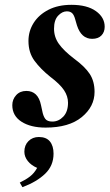

<svg xmlns="http://www.w3.org/2000/svg" viewBox="-20 -515 454 796"><path d="M169 14Q107 14 69 -10.5Q31 -35 31 -79Q31 -103 47 -120.5Q63 -138 89 -138Q138 -138 150 -79L155 -56Q159 -34 167.5 -22.5Q176 -11 197 -11Q223 -11 242.5 -31.5Q262 -52 262 -89Q262 -116 245.5 -141Q229 -166 188 -197Q148 -229 123 -263Q98 -297 98 -345Q98 -386 119.5 -420Q141 -454 181 -474.5Q221 -495 276 -495Q341 -495 377.5 -469Q414 -443 414 -404Q414 -382 400.5 -368Q387 -354 362 -354Q317 -354 299 -410L292 -434Q287 -453 279 -460.5Q271 -468 257 -468Q238 -468 221 -450Q204 -432 204 -396Q204 -361 224.5 -332.5Q245 -304 287 -272Q332 -239 352 -208.5Q372 -178 372 -134Q372 -73 319 -29.5Q266 14 169 14ZM73 261 62 242Q87 230 104.5 216.5Q122 203 134 181Q110 171 95.5 153Q81 135 81 114Q81 87 98 70Q115 53 141 53Q172 53 187 71.5Q202 90 202 122Q202 172 167 205.5Q132 239 73 261Z"/></svg>

Font: DM Serif Text
Style: Italic
Weight: 400
Italic angle: -12°
Designer: Colophon Foundry, Frank Grießhammer
Foundry: Colophon Foundry
Version: Version 5.100; ttfautohint (v1.8.2)